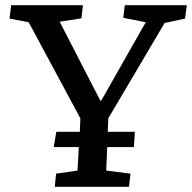

<svg xmlns="http://www.w3.org/2000/svg" viewBox="-20 -723 743 743"><path d="M23 -703H301L295 -652L211 -639L368 -334H372L544 -637L457 -654L463 -703H703L696 -651L617 -634L399 -265L397 -213H502L498 -154H395L391 -63L485 -51L479 0H192L197 -51L280 -63L285 -154H188L198 -213H289L291 -265L91 -637L17 -651Z"/></svg>

Font: Literata 18pt Medium
Style: Italic
Weight: 500
Italic angle: -2°
Designer: Latin by Veronika Burian and Jose Scaglione. Greek by Irene Vlachou. Cyrillic by Vera Evstafieva
Foundry: TypeTogether
Version: Version 3.103;gftools[0.9.29]